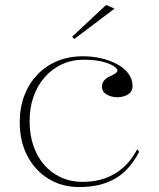

<svg xmlns="http://www.w3.org/2000/svg" viewBox="-20 -743 644 778"><path d="M301 15Q231 15 176.5 -18.5Q122 -52 91 -111Q60 -170 60 -247Q60 -307 78.5 -355.5Q97 -404 131 -440Q165 -476 212 -495.5Q259 -515 316 -515Q355 -515 391 -506.5Q427 -498 455.5 -482.5Q484 -467 500.5 -444.5Q517 -422 517 -395Q517 -379 508.5 -369Q500 -359 485.5 -354Q471 -349 455 -349Q432 -349 412.5 -360Q393 -371 393 -393Q393 -406 402.5 -417.5Q412 -429 431 -436Q456 -448 456 -457Q456 -465 440 -475.5Q424 -486 393.5 -493.5Q363 -501 319 -501Q271 -501 231 -482.5Q191 -464 161.5 -430.5Q132 -397 116 -352Q100 -307 100 -252Q100 -197 115.5 -152Q131 -107 159.5 -74.5Q188 -42 227.5 -24Q267 -6 315 -6Q366 -6 407 -21Q448 -36 480.5 -65Q513 -94 536 -138L544 -128Q524 -90 499.5 -62.5Q475 -35 444.5 -18Q414 -1 378 7Q342 15 301 15ZM281 -585 272 -594 410 -723 444 -708Z"/></svg>

Font: Kalnia ExtraLight
Style: Regular
Weight: 250
Designer: Frida Medrano
Foundry: Frida Medrano
Version: Version 1.105